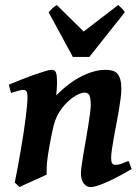

<svg xmlns="http://www.w3.org/2000/svg" viewBox="-20 -741 567 781"><path d="M515.6 -53.7Q493.7 -40.5 469.2 -27.3Q444.8 -14.2 422.1 -3.7Q399.4 6.8 380.1 13.4Q360.8 20 348.6 20Q331.5 20 320.3 4.6Q309.1 -10.7 309.1 -37.1Q309.1 -45.9 312 -66.7Q314.9 -87.4 319.3 -114.3Q323.7 -141.1 329.1 -171.4Q334.5 -201.7 338.9 -229.2Q343.3 -256.8 346.2 -279.3Q349.1 -301.8 349.1 -312.5Q349.1 -341.3 344 -352.8Q338.9 -364.3 323.2 -364.3Q316.9 -364.3 305.2 -360.1Q293.5 -356 279.3 -346.4Q265.1 -336.9 249.8 -321.5Q234.4 -306.2 220.2 -283.2Q205.6 -259.8 197.5 -227.1Q189.5 -194.3 181.2 -147Q177.2 -125 174.8 -108.6Q172.4 -92.3 171.1 -78.9Q169.9 -65.4 169.7 -54Q169.4 -42.5 169.9 -30.8Q163.6 -27.3 147.7 -20.3Q131.8 -13.2 114.3 -5.4Q96.7 2.4 81.1 9.5Q65.4 16.6 59.6 20L40 1.5Q46.9 -31.2 53.2 -66.2Q59.6 -101.1 65.4 -135.5Q71.3 -169.9 76.2 -202.4Q81.1 -234.9 84.5 -262.2Q87.9 -289.6 89.8 -310.3Q91.8 -331.1 91.8 -342.8Q91.8 -354 90.6 -360.6Q89.4 -367.2 86.9 -370.4Q84.5 -373.5 81.1 -374.5Q77.6 -375.5 73.2 -375.5Q68.8 -375.5 61 -373.5Q53.2 -371.6 44.9 -369.1Q35.6 -366.2 24.9 -362.8L15.6 -396.5Q36.1 -405.3 63.2 -416Q90.3 -426.8 115.7 -435.8Q141.1 -444.8 161.4 -450.9Q181.6 -457 189 -457Q195.8 -457 200.2 -454.8Q204.6 -452.6 207.3 -446.8Q210 -440.9 210.9 -430.2Q211.9 -419.4 211.9 -401.9Q211.9 -391.6 210.9 -378.4Q210 -365.2 208.5 -353Q261.7 -406.2 313.5 -431.6Q365.2 -457 409.2 -457Q424.3 -457 436.5 -453.9Q448.7 -450.7 456.8 -441.9Q464.8 -433.1 469.2 -418Q473.6 -402.8 473.6 -379.4Q473.6 -362.3 470.5 -338.9Q467.3 -315.4 462.9 -288.8Q458.5 -262.2 452.9 -234.1Q447.3 -206.1 442.9 -180.7Q438.5 -155.3 435.3 -134Q432.1 -112.8 432.1 -99.1Q432.1 -82.5 436.5 -76.4Q440.9 -70.3 449.7 -70.3Q460.9 -70.3 471.9 -74.2Q482.9 -78.1 502.9 -86.4ZM343.3 -509.3H276.4L177.7 -691.4Q185.5 -700.2 194.1 -707.8Q202.6 -715.3 210.9 -720.7L320.3 -612.8L460.9 -720.7Q466.8 -715.3 474.6 -707.8Q482.4 -700.2 487.8 -691.4Z"/></svg>

Font: Gentium Basic
Style: Bold Italic
Weight: 700
Italic angle: -8°
Designer: J. Victor Gaultney and Annie Olsen
Foundry: SIL International
Version: Version 1.102; 2013; Maintenance release